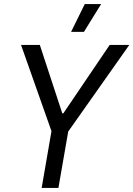

<svg xmlns="http://www.w3.org/2000/svg" viewBox="-20 -920 653 940"><path d="M184 0H266L314 -276L613 -700H517L290 -365H285L175 -700H83L232 -278ZM475 -900H395L328 -764H391Z"/></svg>

Font: Fixel Text 20240404
Style: Italic
Weight: 400
Width: 4
Italic angle: -10°
Designer: AlfaBravo + MacPaw
Foundry: Kyrylo Tkachov, Marchela Mozhyna, Serhii Makarenko, Maria Weinstein, Zakhar Kryvoshyya
Version: Version 1.211;Glyphs 3.2 (3225)